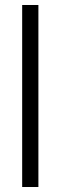

<svg xmlns="http://www.w3.org/2000/svg" viewBox="-20 -749 242 769"><path d="M68.8 0V-729H133.8V0Z"/></svg>

Font: Lumene Sans Expanded Light
Style: Regular
Weight: 300
Width: 7
Designer: Deni Anggara
Version: Version 1.003;Glyphs 3.1.2 (3151)